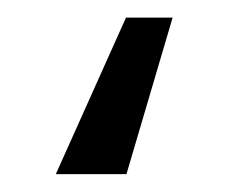

<svg xmlns="http://www.w3.org/2000/svg" viewBox="-20 12 256 215"><path d="M121.6 207 173.3 31.7H121.1L42.5 207Z"/></svg>

Font: Roboto Condensed
Style: Regular
Weight: 400
Designer: Google
Version: Version 2.134; 2016